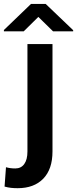

<svg xmlns="http://www.w3.org/2000/svg" viewBox="-65 -755 396 988"><path d="M76.2 -528.3H205.1V24.4Q205.1 115.7 157.5 164.6Q109.9 213.4 25.9 213.4Q7.8 213.4 -8.1 211.7Q-23.9 210 -41.5 205.1L-34.2 105.5Q-12.7 111.8 13.7 111.8Q43.5 111.8 59.8 89.1Q76.2 66.4 76.2 24.4ZM169.9 -734.9 311.5 -599.6V-593.8H208L132.3 -668L57.1 -593.8H-44.9V-600.6L94.7 -734.9Z"/></svg>

Font: Vazirmatn RD UI SemiBold
Style: Regular
Weight: 600
Designer: Saber Rastikerdar
Foundry: Saber Rastikerdar
Version: Version 33.003